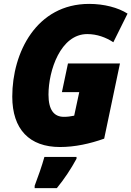

<svg xmlns="http://www.w3.org/2000/svg" viewBox="-20 -745 675 986"><path d="M288 10C365 10 442 -7 515 -33L596 -419H329L298 -272H387L361 -151C341 -147 327 -145 308 -145C257 -145 229 -181 229 -259C229 -383 291 -570 428 -570C478 -570 524 -553 562 -528L635 -675C587 -706 514 -725 438 -725C167 -725 43 -475 43 -249C43 -81 131 10 288 10ZM158 221H272C309 176 345 122 373 70V61H208C196 105 174 167 158 209Z"/></svg>

Font: Noto Sans UI SemiCondensed Black
Style: Italic
Weight: 900
Width: 4
Italic angle: -372°
Designer: Monotype Design Team
Foundry: Monotype Imaging Inc.
Version: Version 1.901